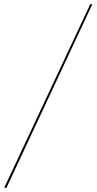

<svg xmlns="http://www.w3.org/2000/svg" viewBox="-98 -780 463 921"><path d="M-78 121H-67L345 -760H335Z"/></svg>

Font: Noto Serif Display Condensed Black
Style: Italic
Weight: 900
Width: 3
Italic angle: -12°
Designer: Monotype Design Team
Foundry: Monotype Imaging Inc.
Version: Version 2.009